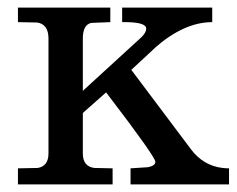

<svg xmlns="http://www.w3.org/2000/svg" viewBox="-20 -483 621 503"><path d="M580 0H322V-42L368 -45Q387 -49 387 -59Q387 -72 264 -233Q260 -238 258 -241L197 -187V-81Q197 -47 227 -43L275 -42V0H27V-42L79 -43Q107 -48 107 -81V-382Q107 -419 78 -424L27 -425V-463H269V-425L219 -423Q197 -418 197 -382V-245L351 -386Q363 -398 363 -408Q363 -426 300 -425V-463H536V-425Q462 -425 385 -357Q402 -372 324 -300L481 -91Q513 -49 563 -43Q572 -42 580 -42Z"/></svg>

Font: cwTeXKai
Style: Medium
Weight: 500
Version: Version 1.17